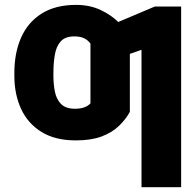

<svg xmlns="http://www.w3.org/2000/svg" viewBox="-20 -573 811 797"><path d="M292 -121.6Q313.5 -121.6 329.3 -127.2Q345.2 -132.8 355.5 -144V-318.8H519V-108.4Q501 -76.2 472.7 -49.3Q444.3 -22.5 401.4 -6.3Q358.4 9.8 294.4 9.8Q209.5 9.8 152.6 -25.1Q95.7 -60.1 67.6 -120.8Q39.6 -181.6 39.6 -258.3V-270Q39.6 -353.5 67.6 -417Q95.7 -480.5 152.8 -516.6Q210 -552.7 295.4 -552.7Q353.5 -552.7 398.4 -531.2Q443.4 -509.8 474.1 -478.8Q504.9 -447.8 519 -419.9V-283.7L355.5 -296.9V-392.1Q344.7 -406.7 328.9 -414.3Q313 -421.9 289.1 -421.9Q251 -421.9 232.4 -401.6Q213.9 -381.3 207.8 -346.7Q201.7 -312 201.7 -270V-258.3Q201.7 -223.1 208 -191.9Q214.4 -160.6 233.6 -141.1Q252.9 -121.6 292 -121.6ZM731.9 -545.9V204.1H567.4V-366.2L448.2 -324.7V-472.2L622.6 -545.9Z"/></svg>

Font: Inter 18pt ExtraBold
Style: Regular
Weight: 800
Designer: Rasmus Andersson
Foundry: rsms
Version: Version 4.001;git-66647c0bb